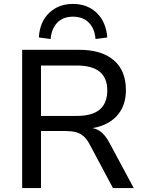

<svg xmlns="http://www.w3.org/2000/svg" viewBox="-20 -959 737 979"><path d="M93 0V-705H384Q498 -705 560 -652Q622 -599 622 -500Q622 -440 597 -397Q572 -354 525 -329.5Q478 -305 413 -302L419 -309L436 -308Q469 -306 493.5 -287.5Q518 -269 539 -229L662 0H556L437 -223Q423 -250 405.5 -265Q388 -280 365.5 -285.5Q343 -291 312 -291H189V0ZM189 -368H372Q450 -368 488.5 -400.5Q527 -433 527 -498Q527 -562 488 -593.5Q449 -625 370 -625H189ZM238 -760 178 -768Q183 -848 231 -893.5Q279 -939 352 -939Q426 -939 473.5 -893Q521 -847 527 -768L467 -760Q463 -813 433 -843.5Q403 -874 352 -874Q302 -874 272.5 -844Q243 -814 238 -760Z"/></svg>

Font: Nunito Sans 10pt Medium
Style: Regular
Weight: 500
Designer: Vernon Adams
Foundry: Vernon Adams
Version: Version 3.101;gftools[0.9.27]